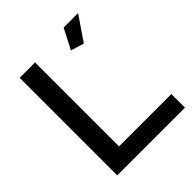

<svg xmlns="http://www.w3.org/2000/svg" viewBox="-202 -860 988 988"><g transform="rotate(-45 292.0 -366.5)"><path d="M438 -601 528 -733H423L366 -623ZM80 0H573V-99H192V-710H80Z"/></g></svg>

Font: FIGSv2-sans-serif SemiBold
Style: Regular
Weight: 600
Designer: Matt McInerney, Pablo Impallari, Rodrigo Fuenzalida,Mirko Velimirovic
Foundry: Matt McInerney, Pablo Impallari, Rodrigo Fuenzalida
Version: Version 4.021;hotconv 1.0.109;makeotfexe 2.5.65596